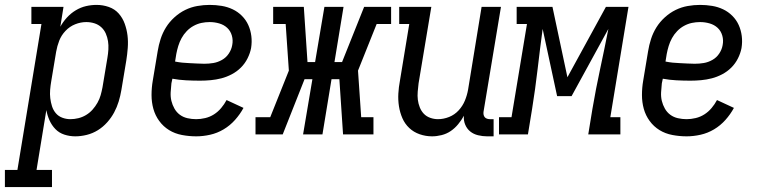

<svg xmlns="http://www.w3.org/2000/svg" viewBox="-82 -548 3102 783"><path d="M-62 215V145H-11L87 -450H46V-520H177L164 -439Q175 -459 191 -476.5Q207 -494 227 -506Q247 -518 268.5 -523Q290 -528 312 -528Q312 -528 312 -528Q312 -528 312 -528Q338 -528 362 -519.5Q386 -511 402 -493Q418 -475 426.5 -451.5Q435 -428 438 -403.5Q441 -379 439 -352.5Q437 -326 433 -301L413 -181Q409 -157 402 -134Q395 -111 383.5 -89.5Q372 -68 355 -49Q338 -30 317 -17Q296 -4 272 2Q248 8 225 8Q202 8 180.5 1Q159 -6 144 -21.5Q129 -37 120 -57Q111 -77 107 -99L67 145H130V215ZM205 -62Q221 -62 237.5 -66Q254 -70 269 -79Q284 -88 295.5 -101Q307 -114 315.5 -129Q324 -144 328.5 -160Q333 -176 336 -192L356 -312Q359 -329 360 -346.5Q361 -364 358.5 -380Q356 -396 349.5 -411Q343 -426 331 -437Q319 -448 303 -453Q287 -458 270 -458Q247 -458 224.5 -449Q202 -440 185 -422Q168 -404 159.5 -382Q151 -360 147 -337L127 -217Q124 -200 122.5 -182Q121 -164 123 -147.5Q125 -131 130 -115Q135 -99 145.5 -86.5Q156 -74 172 -68Q188 -62 205 -62Z M718 8Q689 8 660 2.5Q631 -3 607.5 -17.5Q584 -32 567.5 -54.5Q551 -77 543.5 -104Q536 -131 536 -160.5Q536 -190 541 -219L561 -339Q565 -364 573 -389Q581 -414 595 -436.5Q609 -459 629.5 -477.5Q650 -496 673.5 -507.5Q697 -519 722.5 -523.5Q748 -528 773 -528Q798 -528 822 -524Q846 -520 867 -510Q888 -500 904.5 -483.5Q921 -467 930.5 -446Q940 -425 943 -401Q946 -377 942 -352Q938 -331 927.5 -310Q917 -289 900.5 -272.5Q884 -256 863 -245Q842 -234 820.5 -228.5Q799 -223 777 -221Q755 -219 734 -219Q705 -219 676.5 -220.5Q648 -222 621 -227L617 -208Q615 -190 614 -171.5Q613 -153 617 -136.5Q621 -120 629.5 -105Q638 -90 651.5 -80Q665 -70 682.5 -66Q700 -62 718 -62Q736 -62 755 -66.5Q774 -71 790.5 -81.5Q807 -92 820 -107.5Q833 -123 842 -140L911 -108Q897 -82 876.5 -59Q856 -36 830 -20.5Q804 -5 775 1.5Q746 8 718 8ZM751 -288Q770 -288 788 -291Q806 -294 823 -303.5Q840 -313 851 -329.5Q862 -346 865 -364Q869 -384 863.5 -403Q858 -422 844.5 -434.5Q831 -447 812 -452.5Q793 -458 773 -458Q756 -458 739.5 -454.5Q723 -451 707.5 -442.5Q692 -434 679.5 -421Q667 -408 658.5 -392.5Q650 -377 645 -360.5Q640 -344 637 -328L632 -297Q647 -294 661.5 -292.5Q676 -291 691 -290.5Q706 -290 721 -289Q736 -288 751 -288Z M960 0V-70H1020L1096 -260L1083 -450H1032V-520H1157L1172 -295H1203L1241 -520H1319L1282 -295H1313L1403 -520H1513V-450H1454L1378 -260L1391 -70H1441V0H1317L1302 -225H1270L1233 0H1154L1192 -225H1160L1071 0Z M1680 8Q1654 8 1629.5 -0.5Q1605 -9 1587 -26Q1569 -43 1559 -66Q1549 -89 1545 -114.5Q1541 -140 1542.5 -166.5Q1544 -193 1549 -219L1587 -450H1546V-520H1677L1625 -208Q1623 -191 1621.5 -174Q1620 -157 1622 -141Q1624 -125 1630 -110Q1636 -95 1646.5 -84Q1657 -73 1672.5 -67.5Q1688 -62 1704 -62Q1727 -62 1749.5 -71Q1772 -80 1788.5 -98Q1805 -116 1814 -138Q1823 -160 1827 -183L1882 -520H1961L1890 -93Q1889 -87 1890 -81Q1891 -75 1894.5 -70.5Q1898 -66 1904 -64Q1910 -62 1916 -62H1931V8H1904Q1886 8 1867.5 3.5Q1849 -1 1835.5 -12Q1822 -23 1815 -40Q1808 -57 1810 -76Q1800 -58 1786.5 -41.5Q1773 -25 1756 -13.5Q1739 -2 1719 3Q1699 8 1680 8Z M1953 0V-70H2004L2067 -450H2025V-520H2171L2232 -233L2389 -520H2481L2407 -70H2448V0H2317L2334 -104Q2348 -186 2365.5 -267Q2383 -348 2399 -430L2249 -156H2190L2131 -430Q2120 -348 2110.5 -266.5Q2101 -185 2088 -104L2071 0Z M2718 8Q2689 8 2660 2.5Q2631 -3 2607.5 -17.5Q2584 -32 2567.5 -54.5Q2551 -77 2543.5 -104Q2536 -131 2536 -160.5Q2536 -190 2541 -219L2561 -339Q2565 -364 2573 -389Q2581 -414 2595 -436.5Q2609 -459 2629.5 -477.5Q2650 -496 2673.5 -507.5Q2697 -519 2722.5 -523.5Q2748 -528 2773 -528Q2798 -528 2822 -524Q2846 -520 2867 -510Q2888 -500 2904.5 -483.5Q2921 -467 2930.5 -446Q2940 -425 2943 -401Q2946 -377 2942 -352Q2938 -331 2927.5 -310Q2917 -289 2900.5 -272.5Q2884 -256 2863 -245Q2842 -234 2820.5 -228.5Q2799 -223 2777 -221Q2755 -219 2734 -219Q2705 -219 2676.5 -220.5Q2648 -222 2621 -227L2617 -208Q2615 -190 2614 -171.5Q2613 -153 2617 -136.5Q2621 -120 2629.5 -105Q2638 -90 2651.5 -80Q2665 -70 2682.5 -66Q2700 -62 2718 -62Q2736 -62 2755 -66.5Q2774 -71 2790.5 -81.5Q2807 -92 2820 -107.5Q2833 -123 2842 -140L2911 -108Q2897 -82 2876.5 -59Q2856 -36 2830 -20.5Q2804 -5 2775 1.5Q2746 8 2718 8ZM2751 -288Q2770 -288 2788 -291Q2806 -294 2823 -303.5Q2840 -313 2851 -329.5Q2862 -346 2865 -364Q2869 -384 2863.5 -403Q2858 -422 2844.5 -434.5Q2831 -447 2812 -452.5Q2793 -458 2773 -458Q2756 -458 2739.5 -454.5Q2723 -451 2707.5 -442.5Q2692 -434 2679.5 -421Q2667 -408 2658.5 -392.5Q2650 -377 2645 -360.5Q2640 -344 2637 -328L2632 -297Q2647 -294 2661.5 -292.5Q2676 -291 2691 -290.5Q2706 -290 2721 -289Q2736 -288 2751 -288Z"/></svg>

Font: Iosevka Gothic
Style: Italic
Weight: 400
Italic angle: -9°
Monospace: yes
Designer: Belleve Invis
Foundry: Belleve Invis
Version: Version 15.5.1; ttfautohint (v1.8.4)